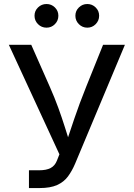

<svg xmlns="http://www.w3.org/2000/svg" viewBox="-20 -955 679 975"><path d="M127 0V-90.3H179.2Q215.3 -90.3 237.1 -101.8Q258.8 -113.3 269 -139.2L281.7 -171.4L24.9 -727.5H138.7L231.9 -516.6Q257.8 -458 276.1 -407.5Q294.4 -356.9 309.3 -309.8Q324.2 -262.7 339.4 -214.4H311Q332.5 -278.8 357.4 -352.5Q382.3 -426.3 418.5 -516.6L503.4 -727.5H614.3L361.3 -123.5Q345.7 -86.9 325 -58.8Q304.2 -30.8 270 -15.4Q235.8 0 180.7 0ZM423.3 -814.5Q398.4 -814.5 380.6 -832.3Q362.8 -850.1 362.8 -875Q362.8 -899.9 380.6 -917.2Q398.4 -934.6 423.3 -934.6Q448.2 -934.6 465.8 -917.2Q483.4 -899.9 483.4 -875Q483.4 -850.1 465.8 -832.3Q448.2 -814.5 423.3 -814.5ZM216.3 -814.5Q190.9 -814.5 173.1 -832.3Q155.3 -850.1 155.3 -875Q155.3 -899.9 173.1 -917.2Q190.9 -934.6 216.3 -934.6Q241.2 -934.6 258.8 -917.2Q276.4 -899.9 276.4 -875Q276.4 -850.1 258.8 -832.3Q241.2 -814.5 216.3 -814.5Z"/></svg>

Font: Inter Cardless
Style: Regular
Weight: 400
Designer: Rasmus Andersson
Foundry: rsms
Version: Version 4.001;git-9221beed3